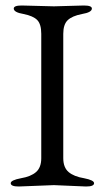

<svg xmlns="http://www.w3.org/2000/svg" viewBox="-20 -673 380 698"><path d="M176 0 48 5Q19 5 19 -7Q19 -18 56 -25Q92 -31 111 -47.5Q130 -64 130 -98V-550Q130 -585 115.5 -600Q101 -615 66 -622Q30 -628 30 -642Q30 -653 59 -653L176 -650L285 -653Q314 -653 314 -642Q314 -628 278 -622Q242 -615 226 -599.5Q210 -584 210 -550V-98Q210 -64 229.5 -47.5Q249 -31 286 -25Q322 -18 322 -7Q322 5 293 5Z"/></svg>

Font: Benne
Style: Regular
Weight: 400
Designer: John-Daniel Harrington
Version: Version 1.001